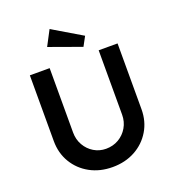

<svg xmlns="http://www.w3.org/2000/svg" viewBox="-163 -1053 1074 1185"><g transform="rotate(-20 374.0 -461.0)"><path d="M374 6Q291 6 226 -29.5Q161 -65 123.5 -127.5Q86 -190 86 -269V-701H216V-278Q216 -232 237.5 -194.5Q259 -157 295 -135.5Q331 -114 374 -114Q420 -114 457 -135.5Q494 -157 516 -194.5Q538 -232 538 -278V-701H662V-269Q662 -190 624.5 -127.5Q587 -65 522 -29.5Q457 6 374 6ZM457 -753 246 -829 298 -928 490 -814Z"/></g></svg>

Font: Readex Pro Medium
Style: Regular
Weight: 500
Designer: Bonnie Shaver-Troup, Thomas Jockin
Foundry: Lexend
Version: Version 1.204; ttfautohint (v1.8.4.7-5d5b)